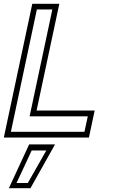

<svg xmlns="http://www.w3.org/2000/svg" viewBox="-32 -720 598 1005"><path d="M-12 0 137 -700H278.5L159.5 -141.5H463.5L433.5 0ZM25 -30H410L427.5 -111H123L242 -670.5H161ZM14.5 265 120.5 36H256L127.5 265ZM54.5 238H113.5L210.5 67.5H134Z"/></svg>

Font: Tourney Thin Light
Style: Italic
Weight: 300
Italic angle: -12°
Version: Version 1.015